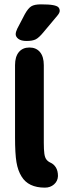

<svg xmlns="http://www.w3.org/2000/svg" viewBox="-20 -850 294 881"><path d="M186 11Q211 11 228 -4Q245 -19 246 -42Q246 -66 236.5 -81.5Q227 -97 211 -104Q200 -109 193 -118Q186 -127 183.5 -145Q181 -163 181 -195V-551Q181 -590 163.5 -611Q146 -632 115 -632Q84 -632 66.5 -611Q49 -590 49 -551V-219Q49 -145 55.5 -106Q62 -67 79 -40Q110 11 186 11ZM254 -800Q254 -810 248 -816.5Q242 -823 223.5 -826.5Q205 -830 168 -830Q138 -830 123.5 -821Q109 -812 94 -785L59 -718Q52 -703 52 -693Q52 -681 64.5 -671.5Q77 -662 102 -662Q129 -662 144 -669.5Q159 -677 181 -704L243 -778Q254 -791 254 -800Z"/></svg>

Font: Beiruti ExtraBold
Style: Regular
Weight: 800
Designer: Arlette Boutros
Foundry: Boutros
Version: Version 1.41